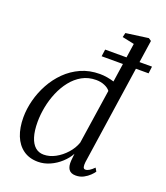

<svg xmlns="http://www.w3.org/2000/svg" viewBox="-149 -919 889 1030"><g transform="rotate(20 295.0 -403.5)"><path d="M429.5 -75.5Q427.5 -57.5 430.2 -47.5Q433 -37.5 442.5 -37.5Q453 -37.5 464.8 -44.8Q476.5 -52 491 -66.5L502 -47.5Q496 -38 482.2 -24.5Q468.5 -11 448.8 -0.5Q429 10 404.5 10Q376.5 10 364.5 -7.2Q352.5 -24.5 355 -57.5L359 -97.5Q344 -69.5 317.2 -44.8Q290.5 -20 257 -5Q223.5 10 189 10Q139 10 104.5 -14.8Q70 -39.5 52.2 -84Q34.5 -128.5 34.5 -188Q34.5 -236 47.5 -286.2Q60.5 -336.5 85.8 -382.8Q111 -429 148.2 -466Q185.5 -503 234 -524.8Q282.5 -546.5 342 -546.5Q362.5 -546.5 384 -542.8Q405.5 -539 423 -533.5L456.5 -760L388 -774.5L394 -799.5L522 -817L537.5 -806.5ZM414.5 -476.5Q404 -491 382.2 -500.2Q360.5 -509.5 334 -509.5Q289.5 -509.5 254.2 -489.8Q219 -470 192.8 -436.8Q166.5 -403.5 149 -362Q131.5 -320.5 123 -276.2Q114.5 -232 114.5 -191Q114.5 -140.5 125.2 -106Q136 -71.5 156 -54Q176 -36.5 204.5 -36.5Q238 -36.5 270.8 -54.2Q303.5 -72 329.5 -101Q355.5 -130 367.5 -164ZM322.5 -679H590L585 -639H317Z"/></g></svg>

Font: Merriweather 72pt Light
Style: Italic
Weight: 300
Italic angle: -7.8°
Version: Version 2.101